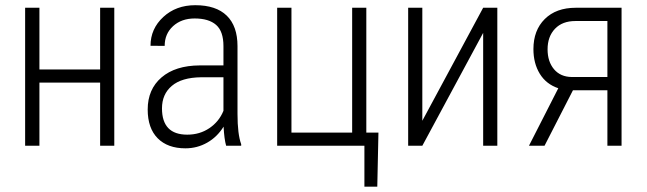

<svg xmlns="http://www.w3.org/2000/svg" viewBox="-20 -558 2477 735"><path d="M417.5 0H363.3V-241.7H130.9V0H76.2V-528.3H130.9V-292H363.3V-528.3H417.5Z M845.7 0Q838.4 -25.4 835.9 -73.2Q811.5 -33.7 773.2 -12Q734.9 9.8 689.9 9.8Q621.6 9.8 583.5 -28.8Q545.4 -67.4 545.4 -138.7Q545.4 -216.3 598.4 -261.7Q651.4 -307.1 744.6 -307.6H835.4V-381.3Q835.4 -438 807.4 -462.6Q779.3 -487.3 725.1 -487.3Q674.8 -487.3 642.6 -458Q610.4 -428.7 610.4 -382.3L556.2 -382.8Q556.2 -447.8 605 -492.9Q653.8 -538.1 727.5 -538.1Q807.1 -538.1 848.1 -498Q889.2 -458 889.2 -381.3V-122.1Q889.2 -44.4 903.3 -5.9V0ZM696.8 -42.5Q744.6 -42.5 781.5 -67.4Q818.4 -92.3 835.4 -133.8V-262.2H749.5Q675.3 -261.2 637.7 -229.2Q600.1 -197.3 600.1 -143.1Q600.1 -42.5 696.8 -42.5Z M1041 -528.3H1095.7V-50.3H1328.1V-528.3H1382.3V-50.3H1428.7L1424.3 156.7H1375V0H1041Z M1829.6 -528.3H1883.8V0H1829.6V-432.1L1596.7 0H1542.5V-528.3H1596.7V-95.7Z M2359.4 -528.3V0H2305.2V-212.4H2173.3L2064.5 0H2004.9L2117.2 -220.2Q2070.8 -235.8 2046.4 -275.6Q2022 -315.4 2022 -370.1Q2022 -441.9 2065.4 -485.1Q2108.9 -528.3 2184.1 -528.3ZM2076.2 -369.1Q2076.2 -322.3 2100.8 -293Q2125.5 -263.7 2168.9 -263.2H2305.2V-477.5H2182.6Q2132.8 -477.5 2104.5 -447.8Q2076.2 -418 2076.2 -369.1Z"/></svg>

Font: Roboto Condensed Light
Style: Regular
Weight: 300
Designer: Google
Version: Version 2.134; 2016